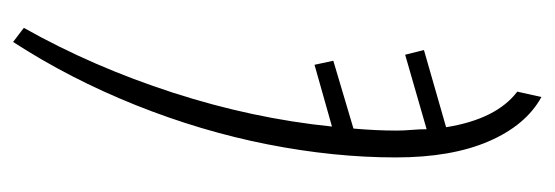

<svg xmlns="http://www.w3.org/2000/svg" viewBox="-290 -296 827 286"><g transform="rotate(90 123.0 -153.5)"><path d="M22 224Q80 121 118.5 2Q157 -117 169 -235L77 -209L71 -237L172 -267Q175 -301 175 -331Q175 -342 174 -353.5Q173 -365 173 -376L62 -344L55 -372L170 -405Q158 -480 117 -511L125 -547Q167 -524 191 -468.5Q215 -413 215 -330Q215 -238 195.5 -139Q176 -40 137 57.5Q98 155 43 240Z"/></g></svg>

Font: Noto Serif ExtraCondensed ExtraLight
Style: Italic
Weight: 200
Width: 2
Italic angle: -12°
Designer: Monotype Design Team
Foundry: Monotype Imaging Inc.
Version: Version 2.014; ttfautohint (v1.8.4.7-5d5b)